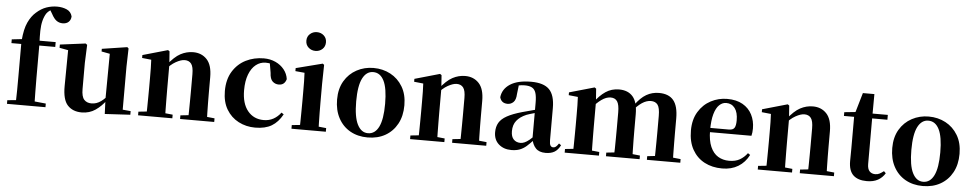

<svg xmlns="http://www.w3.org/2000/svg" viewBox="-44 -1198 8003 1580"><g transform="rotate(5 3958.0 -408.0)"><path d="M34 0V-30L146 -41H242L352 -30V0ZM105 0Q107 -59 107.5 -118.5Q108 -178 108 -236V-501H27V-532L160 -547L108 -519L109 -531Q117 -626 142.5 -680.5Q168 -735 205 -767Q245 -803 288 -818Q331 -833 376 -833Q420 -833 455.5 -817.5Q491 -802 501 -763Q500 -735 482 -717.5Q464 -700 432 -700Q404 -700 382 -715.5Q360 -731 340 -769L315 -811V-820H364V-812Q340 -809 321 -796.5Q302 -784 291 -768Q274 -741 265 -705Q256 -669 255 -622.5Q254 -576 257 -516V-236Q257 -178 258 -118.5Q259 -59 260 0ZM183 -501V-541H389V-501Z M652 17Q578 17 535.5 -29Q493 -75 494 -188L497 -501L528 -478L425 -497V-524L636 -551L649 -541L643 -391V-176Q643 -113 665 -88.5Q687 -64 726 -64Q768 -64 804.5 -90.5Q841 -117 869 -157L905 -103H852Q815 -51 765.5 -17Q716 17 652 17ZM843 13 838 -108V-111L841 -484L772 -497V-519L980 -551L991 -541L987 -391V-35L1053 -29V1Z M1117 0V-30L1222 -41H1293L1400 -30V0ZM1185 0Q1186 -26 1186.5 -68Q1187 -110 1187.5 -156Q1188 -202 1188 -236V-316Q1188 -365 1187.5 -397Q1187 -429 1185 -465L1109 -473V-497L1316 -556L1329 -547L1337 -435V-432V-236Q1337 -202 1337.5 -156Q1338 -110 1338.5 -68Q1339 -26 1340 0ZM1464 0V-30L1567 -41H1637L1746 -30V0ZM1530 0Q1531 -26 1531.5 -67.5Q1532 -109 1532.5 -155Q1533 -201 1533 -236V-376Q1533 -437 1514.5 -461.5Q1496 -486 1460 -486Q1430 -486 1387 -462Q1344 -438 1301 -386L1297 -431H1313Q1370 -504 1420 -530.5Q1470 -557 1524 -557Q1594 -557 1637.5 -510.5Q1681 -464 1681 -365V-236Q1681 -201 1681.5 -155Q1682 -109 1683 -67.5Q1684 -26 1685 0Z M2085 17Q2010 17 1947.5 -15.5Q1885 -48 1848 -110Q1811 -172 1811 -262Q1811 -358 1852 -424Q1893 -490 1960 -523.5Q2027 -557 2108 -557Q2161 -557 2204.5 -537Q2248 -517 2276 -482Q2304 -447 2310 -403Q2296 -353 2248 -353Q2218 -353 2196.5 -373Q2175 -393 2173 -443L2157 -538L2229 -493Q2201 -509 2177 -516Q2153 -523 2126 -523Q2081 -523 2045 -494.5Q2009 -466 1988.5 -412Q1968 -358 1968 -282Q1968 -172 2017.5 -111.5Q2067 -51 2150 -51Q2194 -51 2229.5 -70.5Q2265 -90 2291 -125L2310 -112Q2274 -46 2221 -14.5Q2168 17 2085 17Z M2384 0V-30L2490 -41H2560L2668 -30V0ZM2451 0Q2452 -26 2452.5 -68Q2453 -110 2453.5 -156Q2454 -202 2454 -236V-313Q2454 -363 2453.5 -398Q2453 -433 2451 -468L2375 -475V-500L2594 -556L2606 -547L2603 -390V-236Q2603 -202 2603.5 -156Q2604 -110 2605 -68Q2606 -26 2607 0ZM2524 -655Q2491 -655 2467 -676.5Q2443 -698 2443 -733Q2443 -767 2467 -788.5Q2491 -810 2524 -810Q2558 -810 2581.5 -788.5Q2605 -767 2605 -733Q2605 -698 2581.5 -676.5Q2558 -655 2524 -655Z M3014 17Q2932 17 2869.5 -18.5Q2807 -54 2772 -119.5Q2737 -185 2737 -273Q2737 -362 2774.5 -425.5Q2812 -489 2875.5 -523Q2939 -557 3014 -557Q3091 -557 3154 -523.5Q3217 -490 3255 -426.5Q3293 -363 3293 -273Q3293 -184 3257.5 -119Q3222 -54 3159.5 -18.5Q3097 17 3014 17ZM3014 -18Q3072 -18 3103 -80.5Q3134 -143 3134 -271Q3134 -400 3103 -461.5Q3072 -523 3014 -523Q2958 -523 2926.5 -461.5Q2895 -400 2895 -271Q2895 -143 2926.5 -80.5Q2958 -18 3014 -18Z M3364 0V-30L3469 -41H3540L3647 -30V0ZM3432 0Q3433 -26 3433.5 -68Q3434 -110 3434.5 -156Q3435 -202 3435 -236V-316Q3435 -365 3434.5 -397Q3434 -429 3432 -465L3356 -473V-497L3563 -556L3576 -547L3584 -435V-432V-236Q3584 -202 3584.5 -156Q3585 -110 3585.5 -68Q3586 -26 3587 0ZM3711 0V-30L3814 -41H3884L3993 -30V0ZM3777 0Q3778 -26 3778.5 -67.5Q3779 -109 3779.5 -155Q3780 -201 3780 -236V-376Q3780 -437 3761.5 -461.5Q3743 -486 3707 -486Q3677 -486 3634 -462Q3591 -438 3548 -386L3544 -431H3560Q3617 -504 3667 -530.5Q3717 -557 3771 -557Q3841 -557 3884.5 -510.5Q3928 -464 3928 -365V-236Q3928 -201 3928.5 -155Q3929 -109 3930 -67.5Q3931 -26 3932 0Z M4201 17Q4138 17 4097 -19Q4056 -55 4056 -118Q4056 -163 4075 -196Q4094 -229 4140 -254.5Q4186 -280 4264 -302Q4303 -313 4353.5 -326Q4404 -339 4444 -349V-323Q4404 -313 4364 -302Q4324 -291 4300 -282Q4248 -260 4220.5 -225.5Q4193 -191 4193 -138Q4193 -93 4214.5 -70.5Q4236 -48 4272 -48Q4286 -48 4303.5 -55Q4321 -62 4344.5 -81Q4368 -100 4400 -136L4417 -81H4379Q4351 -50 4326 -28Q4301 -6 4271.5 5.5Q4242 17 4201 17ZM4484 16Q4430 16 4402.5 -13.5Q4375 -43 4367 -92V-95V-387Q4367 -440 4357.5 -469.5Q4348 -499 4325.5 -511Q4303 -523 4265 -523Q4240 -523 4213.5 -517.5Q4187 -512 4150 -498L4217 -523L4208 -446Q4206 -398 4185.5 -378.5Q4165 -359 4138 -359Q4086 -359 4073 -408Q4081 -477 4143 -517Q4205 -557 4316 -557Q4420 -557 4466 -510Q4512 -463 4512 -357V-91Q4512 -60 4520 -47.5Q4528 -35 4543 -35Q4555 -35 4565 -43Q4575 -51 4588 -71L4606 -58Q4587 -19 4558 -1.5Q4529 16 4484 16Z M4641 0V-30L4746 -41H4817L4924 -30V0ZM4709 0Q4710 -26 4710.5 -68Q4711 -110 4711.5 -156Q4712 -202 4712 -236V-317Q4712 -366 4711.5 -397.5Q4711 -429 4709 -466L4633 -474V-497L4840 -556L4853 -547L4861 -438V-435V-236Q4861 -202 4861.5 -156Q4862 -110 4862.5 -68Q4863 -26 4864 0ZM4982 0V-30L5083 -41H5155L5260 -30V0ZM5047 0Q5049 -26 5049.5 -67.5Q5050 -109 5050.5 -155Q5051 -201 5051 -236V-368Q5051 -432 5033.5 -458.5Q5016 -485 4979 -485Q4942 -485 4902.5 -456.5Q4863 -428 4826 -382L4822 -431H4839Q4882 -491 4931 -524Q4980 -557 5042 -557Q5117 -557 5156.5 -510.5Q5196 -464 5196 -365V-236Q5196 -201 5196.5 -155Q5197 -109 5198 -67.5Q5199 -26 5200 0ZM5320 0V-30L5416 -41H5490L5596 -30V0ZM5383 0Q5384 -26 5384.5 -67.5Q5385 -109 5385.5 -155Q5386 -201 5386 -236V-368Q5386 -435 5367.5 -460Q5349 -485 5312 -485Q5275 -485 5237.5 -460Q5200 -435 5159 -384L5153 -439H5175Q5220 -502 5267.5 -529.5Q5315 -557 5372 -557Q5453 -557 5492 -509.5Q5531 -462 5531 -360V-236Q5531 -201 5531.5 -155Q5532 -109 5532.5 -67.5Q5533 -26 5534 0Z M5943 17Q5860 17 5796.5 -16.5Q5733 -50 5696.5 -114.5Q5660 -179 5660 -272Q5660 -363 5699 -427Q5738 -491 5801 -524Q5864 -557 5936 -557Q6012 -557 6063.5 -527.5Q6115 -498 6141 -447Q6167 -396 6167 -333Q6167 -299 6160 -272H5724V-307H5970Q6004 -307 6016 -325.5Q6028 -344 6028 -388Q6028 -454 6001.5 -488.5Q5975 -523 5930 -523Q5899 -523 5873 -498.5Q5847 -474 5832 -422Q5817 -370 5817 -286Q5817 -204 5840 -151.5Q5863 -99 5903 -75Q5943 -51 5994 -51Q6047 -51 6082.5 -71.5Q6118 -92 6144 -127L6163 -114Q6131 -51 6075 -17Q6019 17 5943 17Z M6236 0V-30L6341 -41H6412L6519 -30V0ZM6304 0Q6305 -26 6305.5 -68Q6306 -110 6306.5 -156Q6307 -202 6307 -236V-316Q6307 -365 6306.5 -397Q6306 -429 6304 -465L6228 -473V-497L6435 -556L6448 -547L6456 -435V-432V-236Q6456 -202 6456.5 -156Q6457 -110 6457.5 -68Q6458 -26 6459 0ZM6583 0V-30L6686 -41H6756L6865 -30V0ZM6649 0Q6650 -26 6650.5 -67.5Q6651 -109 6651.5 -155Q6652 -201 6652 -236V-376Q6652 -437 6633.5 -461.5Q6615 -486 6579 -486Q6549 -486 6506 -462Q6463 -438 6420 -386L6416 -431H6432Q6489 -504 6539 -530.5Q6589 -557 6643 -557Q6713 -557 6756.5 -510.5Q6800 -464 6800 -365V-236Q6800 -201 6800.5 -155Q6801 -109 6802 -67.5Q6803 -26 6804 0Z M7063 -501V-541H7263V-501ZM7138 17Q7064 17 7025.5 -19.5Q6987 -56 6987 -135Q6987 -164 6987.5 -188Q6988 -212 6988 -242V-501H6904V-532L7011 -543L6993 -531L7043 -702H7138L7137 -524V-514V-125Q7137 -84 7154.5 -65Q7172 -46 7202 -46Q7222 -46 7237 -54Q7252 -62 7272 -77L7288 -61Q7266 -24 7229 -3.5Q7192 17 7138 17Z M7600 17Q7518 17 7455.5 -18.5Q7393 -54 7358 -119.5Q7323 -185 7323 -273Q7323 -362 7360.5 -425.5Q7398 -489 7461.5 -523Q7525 -557 7600 -557Q7677 -557 7740 -523.5Q7803 -490 7841 -426.5Q7879 -363 7879 -273Q7879 -184 7843.5 -119Q7808 -54 7745.5 -18.5Q7683 17 7600 17ZM7600 -18Q7658 -18 7689 -80.5Q7720 -143 7720 -271Q7720 -400 7689 -461.5Q7658 -523 7600 -523Q7544 -523 7512.5 -461.5Q7481 -400 7481 -271Q7481 -143 7512.5 -80.5Q7544 -18 7600 -18Z"/></g></svg>

Font: Noto Serif SC ExtraLight ExtraBold
Style: Regular
Weight: 800
Version: Version 2.002-H1;hotconv 1.1.0;makeotfexe 2.6.0